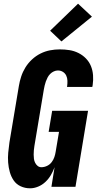

<svg xmlns="http://www.w3.org/2000/svg" viewBox="-20 -1010 540 1038"><path d="M143 8Q115 8 91.5 -3Q68 -14 54 -34.5Q40 -55 33 -80Q26 -105 24 -131.5Q22 -158 24.5 -185Q27 -212 31 -240L82 -545Q86 -570 94.5 -596Q103 -622 117.5 -645.5Q132 -669 153 -688.5Q174 -708 199 -720.5Q224 -733 250.5 -738Q277 -743 303 -743Q330 -743 355.5 -739Q381 -735 404 -723.5Q427 -712 444.5 -694Q462 -676 471.5 -653Q481 -630 483 -603.5Q485 -577 481 -550L479 -540H342L343 -544Q345 -559 344.5 -574Q344 -589 338 -601.5Q332 -614 320 -621.5Q308 -629 293 -629Q282 -629 271 -624Q260 -619 251.5 -610.5Q243 -602 237.5 -591.5Q232 -581 228 -570Q224 -559 221.5 -548Q219 -537 217 -526L166 -221Q164 -209 163 -197.5Q162 -186 162 -174Q162 -162 163.5 -151Q165 -140 170 -130Q175 -120 183.5 -113Q192 -106 204 -106Q219 -106 234 -113Q249 -120 259 -133Q269 -146 274 -161Q279 -176 281 -190L299 -297H243L262 -411H456L388 0H258L275 -106Q267 -84 255 -63.5Q243 -43 225.5 -26.5Q208 -10 186 -1Q164 8 143 8ZM312 -786 251 -844 402 -990 477 -920Z"/></svg>

Font: Iosevka Heavy
Style: Italic
Weight: 900
Italic angle: -9°
Monospace: yes
Designer: Belleve Invis
Foundry: Belleve Invis
Version: Version 32.5.0; ttfautohint (v1.8.4)